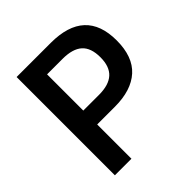

<svg xmlns="http://www.w3.org/2000/svg" viewBox="-190 -833 967 967"><g transform="rotate(-45 293.5 -350.0)"><path d="M78 -700H321Q565 -700 565 -474Q565 -358 502 -301Q439 -244 322 -244H196V0H78ZM308 -343Q378 -343 412.5 -374.5Q447 -406 447 -472Q447 -539 412.5 -570Q378 -601 306 -601H196V-343Z"/></g></svg>

Font: Cabin SemiBold
Style: Regular
Weight: 600
Designer: Pablo Impallari
Foundry: Pablo Impallari. http://www.impallari.com Igino Marini. http://www.ikern.com
Version: Version 2.001